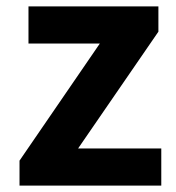

<svg xmlns="http://www.w3.org/2000/svg" viewBox="-20 -580 551 600"><path d="M41 0V-78L292 -444H69V-560H475V-481L224 -116H484V0Z"/></svg>

Font: Noto Sans TC Thin
Style: Bold
Weight: 700
Version: Version 2.004-H2;hotconv 1.0.118;makeotfexe 2.5.65603